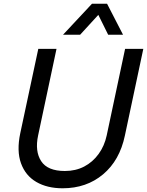

<svg xmlns="http://www.w3.org/2000/svg" viewBox="-20 -1003 791 1033"><path d="M319 -816 475 -983H556L642 -816H562L509 -923L411 -816ZM317 10Q234 10 175.5 -24Q117 -58 93 -124.5Q69 -191 89 -286L186 -740H284L185 -274Q167 -189 201.5 -136Q236 -83 329 -83Q387 -83 433 -107Q479 -131 510.5 -174.5Q542 -218 554 -274L653 -740H751L652 -274Q624 -140 534.5 -65Q445 10 317 10Z"/></svg>

Font: Be Vietnam Pro
Style: Italic
Weight: 400
Italic angle: -12°
Designer: Lam Bao, Tony Le, Vietanh Nguyen
Foundry: Yellow Type Foundry
Version: Version 1.002; ttfautohint (v1.8.3)